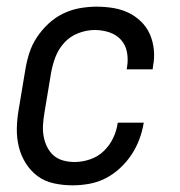

<svg xmlns="http://www.w3.org/2000/svg" viewBox="-20 -548 540 576"><path d="M198 8Q169 8 141.5 2Q114 -4 93 -19.5Q72 -35 57.5 -58Q43 -81 36.5 -107.5Q30 -134 30.5 -162.5Q31 -191 36 -219L56 -339Q60 -364 68 -389Q76 -414 91 -436.5Q106 -459 126 -477.5Q146 -496 170 -507.5Q194 -519 219.5 -523.5Q245 -528 270 -528Q295 -528 319.5 -524Q344 -520 365 -510Q386 -500 403 -483.5Q420 -467 429.5 -445.5Q439 -424 441.5 -399Q444 -374 439 -349L438 -340H360L361 -346Q365 -369 361 -391Q357 -413 343 -428.5Q329 -444 308 -451Q287 -458 264 -458Q240 -458 215 -448.5Q190 -439 172.5 -419.5Q155 -400 146 -376Q137 -352 133 -328L113 -208Q110 -190 109 -172.5Q108 -155 111 -138.5Q114 -122 121.5 -107Q129 -92 141 -81.5Q153 -71 169.5 -66.5Q186 -62 204 -62Q227 -62 250.5 -70Q274 -78 291.5 -95Q309 -112 319.5 -134Q330 -156 333 -179L334 -180H412L411 -179Q407 -154 398 -130Q389 -106 374.5 -84Q360 -62 340 -43.5Q320 -25 296.5 -13Q273 -1 247.5 3.5Q222 8 198 8Z"/></svg>

Font: Iosevka Term Oblique
Style: Regular
Weight: 400
Italic angle: -9°
Monospace: yes
Designer: Belleve Invis
Foundry: Belleve Invis
Version: Version 31.4.0